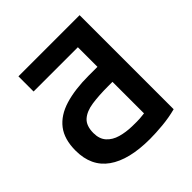

<svg xmlns="http://www.w3.org/2000/svg" viewBox="-192 -849 1012 1012"><g transform="rotate(-45 313.5 -343.0)"><path d="M428 -334V-99Q412 -97 394 -95.5Q376 -94 335 -95Q290 -96 251.5 -107Q213 -118 189.5 -144Q166 -170 166 -214Q166 -268 194.5 -293.5Q223 -319 274.5 -326.5Q326 -334 396 -334ZM364 -446Q260 -446 186 -423.5Q112 -401 73 -350.5Q34 -300 34 -215Q34 -98 116.5 -39.5Q199 19 355 19Q398 19 451.5 14Q505 9 554 -4V-705H98V-592H428V-446Z"/></g></svg>

Font: Repo DemiBold
Style: Regular
Weight: 600
Designer: Stefan Peev
Foundry: Context Ltd
Version: Version 1.502